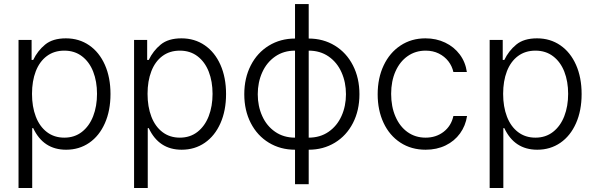

<svg xmlns="http://www.w3.org/2000/svg" viewBox="-20 -727 2931 946"><path d="M71.3 -530.3H135.7V-431.6H143.6Q165 -476.6 202.4 -507.3Q239.7 -538.1 304.7 -538.1Q369.6 -538.1 419.4 -503.9Q469.2 -469.7 496.8 -407.5Q524.4 -345.2 524.4 -263.7Q524.4 -182.1 496.8 -119.9Q469.2 -57.6 419.7 -23.4Q370.1 10.7 305.7 10.7Q193.4 10.7 143.6 -95.7H138.7V199.2H71.3ZM296.9 -48.8Q347.2 -48.8 383.5 -77.1Q419.9 -105.5 439 -154.5Q458 -203.6 458 -264.6Q458 -325.7 439.2 -373.8Q420.4 -421.9 384 -449.7Q347.7 -477.5 296.9 -477.5Q246.6 -477.5 210.7 -450.7Q174.8 -423.8 156.2 -375.7Q137.7 -327.6 137.7 -264.6Q137.7 -201.2 156.5 -152.3Q175.3 -103.5 211.2 -76.2Q247.1 -48.8 296.9 -48.8Z M640.6 -530.3H705.1V-431.6H712.9Q734.4 -476.6 771.7 -507.3Q809.1 -538.1 874 -538.1Q939 -538.1 988.8 -503.9Q1038.6 -469.7 1066.2 -407.5Q1093.8 -345.2 1093.8 -263.7Q1093.8 -182.1 1066.2 -119.9Q1038.6 -57.6 989 -23.4Q939.5 10.7 875 10.7Q762.7 10.7 712.9 -95.7H708V199.2H640.6ZM866.2 -48.8Q916.5 -48.8 952.9 -77.1Q989.3 -105.5 1008.3 -154.5Q1027.3 -203.6 1027.3 -264.6Q1027.3 -325.7 1008.5 -373.8Q989.7 -421.9 953.4 -449.7Q917 -477.5 866.2 -477.5Q815.9 -477.5 780 -450.7Q744.1 -423.8 725.6 -375.7Q707 -327.6 707 -264.6Q707 -201.2 725.8 -152.3Q744.6 -103.5 780.5 -76.2Q816.4 -48.8 866.2 -48.8Z M1433.6 10.7Q1361.8 10.7 1304.7 -23.9Q1247.6 -58.6 1215.6 -120.8Q1183.6 -183.1 1183.6 -262.7Q1183.6 -342.3 1215.6 -404.8Q1247.6 -467.3 1304.7 -502.2Q1361.8 -537.1 1433.6 -537.1V-707H1501V-537.1Q1572.8 -537.1 1629.9 -502.2Q1687 -467.3 1719 -404.8Q1751 -342.3 1751 -262.7Q1751 -183.1 1719 -120.8Q1687 -58.6 1629.9 -23.9Q1572.8 10.7 1501 10.7V180.7H1433.6ZM1433.6 -477.5Q1377.4 -477.5 1335.7 -448.5Q1293.9 -419.4 1272 -370.4Q1250 -321.3 1250 -262.7Q1250 -204.1 1272 -155.3Q1293.9 -106.4 1335.7 -77.6Q1377.4 -48.8 1433.6 -48.8ZM1684.6 -262.7Q1684.6 -321.3 1662.8 -370.4Q1641.1 -419.4 1599.4 -448.5Q1557.6 -477.5 1501 -477.5V-48.8Q1557.1 -48.8 1598.9 -77.6Q1640.6 -106.4 1662.6 -155.3Q1684.6 -204.1 1684.6 -262.7Z M1840.8 -262.7Q1840.8 -342.3 1870.4 -404.8Q1899.9 -467.3 1953.4 -502.7Q2006.8 -538.1 2076.2 -538.1Q2129.4 -538.1 2173.3 -517.1Q2217.3 -496.1 2245.4 -458.5Q2273.4 -420.9 2280.3 -372.1H2213.9Q2207.5 -401.4 2189 -425.3Q2170.4 -449.2 2141.8 -463.4Q2113.3 -477.5 2077.1 -477.5Q2027.3 -477.5 1988.8 -450.7Q1950.2 -423.8 1928.7 -375.5Q1907.2 -327.1 1907.2 -264.6Q1907.2 -201.7 1928.5 -152.6Q1949.7 -103.5 1988 -76.2Q2026.4 -48.8 2077.1 -48.8Q2128.4 -48.8 2165.8 -77.6Q2203.1 -106.4 2213.9 -155.3H2281.2Q2273.9 -107.4 2246.6 -69.6Q2219.2 -31.7 2175.5 -10.5Q2131.8 10.7 2077.1 10.7Q2006.3 10.7 1952.6 -24.4Q1898.9 -59.6 1869.9 -121.6Q1840.8 -183.6 1840.8 -262.7Z M2392.6 -530.3H2457V-431.6H2464.8Q2486.3 -476.6 2523.7 -507.3Q2561 -538.1 2626 -538.1Q2690.9 -538.1 2740.7 -503.9Q2790.5 -469.7 2818.1 -407.5Q2845.7 -345.2 2845.7 -263.7Q2845.7 -182.1 2818.1 -119.9Q2790.5 -57.6 2741 -23.4Q2691.4 10.7 2627 10.7Q2514.6 10.7 2464.8 -95.7H2460V199.2H2392.6ZM2618.2 -48.8Q2668.5 -48.8 2704.8 -77.1Q2741.2 -105.5 2760.3 -154.5Q2779.3 -203.6 2779.3 -264.6Q2779.3 -325.7 2760.5 -373.8Q2741.7 -421.9 2705.3 -449.7Q2668.9 -477.5 2618.2 -477.5Q2567.9 -477.5 2532 -450.7Q2496.1 -423.8 2477.5 -375.7Q2459 -327.6 2459 -264.6Q2459 -201.2 2477.8 -152.3Q2496.6 -103.5 2532.5 -76.2Q2568.4 -48.8 2618.2 -48.8Z"/></svg>

Font: Pretendard Std Light
Style: Regular
Weight: 300
Designer: Base glyphs from Inter by Rasmus Andersson; Hangeul glyphs from Noto Sans CJK(Source Han Sans) by Jang Soo-young and Kan
Foundry: Kil Hyung-jin
Version: Version 1.309